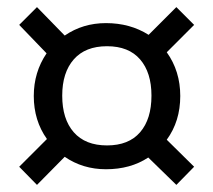

<svg xmlns="http://www.w3.org/2000/svg" viewBox="-20 -611 600 540"><path d="M406 -342Q406 -407 374 -444Q342 -481 281 -481Q220 -481 187.5 -444Q155 -407 155 -342Q155 -276 187.5 -239Q220 -202 281 -202Q342 -202 374 -239Q406 -276 406 -342ZM487 -341Q487 -270 449 -218L526 -142L476 -91L397 -168Q347 -135 278 -135Q213 -135 162 -170L84 -91L34 -142L112 -220Q75 -272 75 -341Q75 -408 111 -461L34 -541L84 -591L162 -511Q213 -546 278 -546Q346 -546 398 -513L476 -591L526 -541L449 -464Q487 -411 487 -341Z"/></svg>

Font: FiraSans
Style: Regular
Weight: 350
Designer: Carrois Corporate & Edenspiekermann AG
Foundry: Carrois Corporate GbR & Edenspiekermann AG
Version: Version 3.106;PS 003.106;hotconv 1.0.70;makeotf.lib2.5.58329